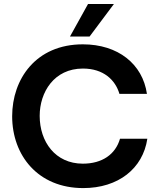

<svg xmlns="http://www.w3.org/2000/svg" viewBox="-20 -940 812 971"><path d="M400.9 11.2C578.1 11.2 702.6 -87.4 725.1 -238.3H586.9C564 -159.2 496.6 -112.3 398.9 -112.3C259.3 -112.3 180.7 -223.6 180.7 -354C180.7 -473.6 253.4 -593.3 399.4 -593.3C503.4 -593.3 563.5 -535.6 584 -465.3H723.1C701.2 -616.7 576.7 -715.8 398.9 -715.8C161.1 -715.8 41.5 -539.6 41.5 -352.1C41.5 -154.8 171.4 11.2 400.9 11.2ZM334 -755.4H433.1L556.2 -919.9H425.3Z"/></svg>

Font: Faust Sans Bold
Style: Regular
Weight: 700
Designer: Andreas Faust
Version: Version 1.003;Glyphs 3.1.2 (3151)